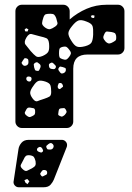

<svg xmlns="http://www.w3.org/2000/svg" viewBox="-20 -540 558 810"><path d="M72 0Q61 0 53 -8Q45 -16 45 -27V-493Q45 -504 53 -512Q61 -520 72 -520H247Q258 -520 266 -512Q274 -504 274 -493V-458Q306 -486 345.5 -503Q385 -520 430 -520H478Q489 -520 497 -512Q505 -504 505 -493V-337Q505 -326 497 -318Q489 -310 478 -310H349Q289 -310 289 -250V-27Q289 -16 281 -8Q273 0 262 0ZM217 -464Q213 -474 208.5 -478Q204 -482 193 -482Q180 -482 173.5 -480Q167 -478 163 -466Q158 -451 157.5 -442.5Q157 -434 170 -424Q183 -415 191.5 -417Q200 -419 213 -428Q224 -436 222.5 -443.5Q221 -451 217 -464ZM379 -474 371 -476 363 -473 367 -465 377 -464ZM345 -449Q323 -458 311 -453.5Q299 -449 284 -430Q269 -412 268.5 -400Q268 -388 281 -368Q293 -348 304.5 -343.5Q316 -339 339 -345Q361 -351 366.5 -361.5Q372 -372 373 -394Q374 -418 370.5 -429.5Q367 -441 345 -449ZM91 -421 84 -416 86 -408 96 -407 100 -416ZM470 -389Q468 -398 464 -400.5Q460 -403 450 -405Q439 -406 432.5 -407Q426 -408 421 -398Q415 -387 416 -380.5Q417 -374 426 -364Q435 -356 441.5 -356.5Q448 -357 458 -363Q468 -368 469.5 -373Q471 -378 470 -389ZM187 -356Q185 -375 175.5 -379Q166 -383 148 -387Q127 -392 114.5 -396Q102 -400 91 -381Q80 -362 87.5 -352Q95 -342 109 -325Q123 -309 132 -302.5Q141 -296 160 -304Q180 -313 184.5 -323.5Q189 -334 187 -356ZM273 -329Q266 -339 260.5 -342Q255 -345 243 -342Q232 -339 230.5 -332.5Q229 -326 229 -315Q229 -304 231 -299Q233 -294 242 -291Q253 -287 258.5 -288.5Q264 -290 271 -299Q278 -308 279 -314Q280 -320 273 -329ZM91 -294Q84 -296 82 -292.5Q80 -289 76 -284Q73 -279 71.5 -276.5Q70 -274 74 -269Q80 -260 89 -263Q100 -266 100 -277Q100 -284 99 -288Q98 -292 91 -294ZM147 -270Q142 -274 138.5 -276.5Q135 -279 128 -275Q122 -271 122.5 -267Q123 -263 124 -256Q126 -249 127.5 -245.5Q129 -242 136 -241Q143 -240 145 -243.5Q147 -247 150 -254Q154 -264 147 -270ZM208 -270Q204 -274 201 -275.5Q198 -277 193 -274Q187 -271 186.5 -268Q186 -265 187 -259Q189 -250 199 -249Q205 -248 208.5 -248.5Q212 -249 215 -254Q217 -260 215 -262.5Q213 -265 208 -270ZM258 -246Q258 -252 254.5 -253.5Q251 -255 245 -257Q239 -258 235.5 -259Q232 -260 229 -255Q225 -250 226 -246.5Q227 -243 231 -238Q235 -232 238 -230.5Q241 -229 247 -231Q258 -235 258 -246ZM113 -210Q112 -216 103 -217Q95 -218 92 -213Q89 -206 94 -200Q101 -194 108 -197Q114 -201 113 -210ZM171 -196Q152 -202 142 -198.5Q132 -195 121 -178Q109 -162 107.5 -151Q106 -140 118 -124Q129 -109 139 -113.5Q149 -118 166 -123Q181 -128 188.5 -132.5Q196 -137 196 -152Q196 -171 192.5 -180.5Q189 -190 171 -196ZM245 -180Q242 -190 234 -190Q228 -190 227 -187Q226 -184 224 -179Q222 -170 227 -166Q231 -163 233.5 -164.5Q236 -166 239 -169Q243 -172 245 -173.5Q247 -175 245 -180ZM128 -75Q126 -83 121 -83.5Q116 -84 107 -86Q96 -88 91 -78Q87 -71 85 -66.5Q83 -62 89 -55Q97 -48 102 -46.5Q107 -45 116 -50Q125 -54 127 -59Q129 -64 128 -75ZM258 -77Q254 -84 249.5 -84Q245 -84 237 -83Q231 -82 229.5 -79Q228 -76 227 -70Q226 -63 225.5 -58.5Q225 -54 232 -51Q239 -47 243 -48.5Q247 -50 253 -55Q259 -62 260.5 -66Q262 -70 258 -77ZM59 250Q50 250 43.5 243.5Q37 237 37 228L58 89Q60 75 70.5 62.5Q81 50 101 50H241Q250 50 256.5 56.5Q263 63 263 72Q263 76 262 79L207 218Q203 228 193.5 239Q184 250 164 250ZM199 65Q193 61 184 68Q179 72 176.5 74.5Q174 77 176 83Q179 90 182.5 90.5Q186 91 193 91Q203 90 206 80Q208 71 199 65ZM158 86Q153 79 147 80Q137 83 136 90Q135 97 145 101Q150 103 153 103.5Q156 104 160 100Q163 96 161.5 93.5Q160 91 158 86ZM130 140Q127 128 123 122.5Q119 117 106 115Q94 114 89 118Q84 122 79 134Q72 147 68 155Q64 163 75 173Q86 184 94 180.5Q102 177 115 170Q126 164 129 158Q132 152 130 140ZM172 178Q162 175 157 181Q153 187 150.5 190.5Q148 194 153 200Q157 206 161 204Q165 202 171 199Q179 197 179 189Q179 180 172 178ZM104 225 95 215 83 220 87 230 96 237Z"/></svg>

Font: Rubik Moonrocks
Style: Regular
Weight: 400
Designer: Hubert and Fischer, NaN
Foundry: Hubert and Fischer, NaN
Version: Version 2.200